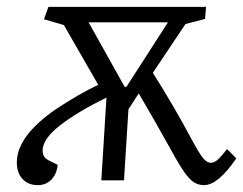

<svg xmlns="http://www.w3.org/2000/svg" viewBox="-20 -525 708 559"><path d="M577 -470 520 -455 425 -313Q453 -269 482.5 -218.5Q512 -168 537 -121Q559 -80 570.5 -65.5Q582 -51 594 -51Q605 -51 616.5 -62.5Q628 -74 641 -91L668 -64Q615 14 574 14Q558 14 545 6Q532 -2 516.5 -24Q501 -46 477 -90Q457 -126 432 -170Q407 -214 384 -253L354 -207L341 0H275L290 -241Q203 -198 153.5 -159Q104 -120 104 -86Q104 -66 124 -57L148 -45Q145 -18 129.5 -2Q114 14 90 14Q62 14 45.5 -4Q29 -22 29 -52Q29 -129 144 -208Q176 -229 207 -247Q238 -265 266 -278L166 -452L108 -469L121 -505H580ZM343 -272H348L469 -460H238Z"/></svg>

Font: Literata 12pt Light
Style: Italic
Weight: 300
Italic angle: -2°
Designer: Latin by Veronika Burian and Jose Scaglione. Greek by Irene Vlachou. Cyrillic by Vera Evstafieva
Foundry: TypeTogether
Version: Version 3.002